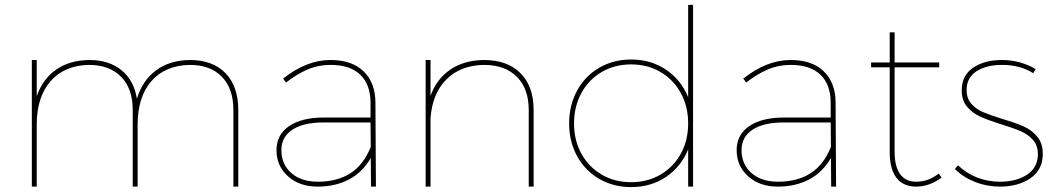

<svg xmlns="http://www.w3.org/2000/svg" viewBox="-20 -762 4316 784"><path d="M953 -313V0H933V-313Q933 -400 886 -448.5Q839 -497 755 -497Q654 -495 598 -430.5Q542 -366 542 -253V0H522V-313Q522 -400 474.5 -448.5Q427 -497 343 -497Q243 -495 186.5 -430.5Q130 -366 130 -253V0H110V-517H130V-369Q154 -439 209 -477.5Q264 -516 344 -517Q425 -517 476 -475.5Q527 -434 539 -359Q562 -434 617.5 -475Q673 -516 755 -517Q849 -517 901 -463Q953 -409 953 -313Z M1495 0 1494 -117Q1460 -58 1404.5 -29Q1349 0 1277 0Q1203 0 1156 -42Q1109 -84 1109 -149Q1109 -212 1160.5 -247Q1212 -282 1301 -282H1493V-345Q1492 -418 1450.5 -457.5Q1409 -497 1329 -497Q1280 -497 1236.5 -478.5Q1193 -460 1148 -425L1136 -441Q1232 -517 1329 -517Q1417 -517 1464.5 -471Q1512 -425 1513 -345L1515 0ZM1494 -162 1493 -262H1301Q1219 -262 1174 -232.5Q1129 -203 1129 -149Q1129 -91 1169.5 -55.5Q1210 -20 1278 -20Q1356 -20 1410 -54Q1464 -88 1494 -162Z M2159 -313V0H2139V-313Q2139 -400 2090.5 -448.5Q2042 -497 1956 -497Q1860 -495 1803 -438Q1746 -381 1738 -281V0H1718V-517H1738V-371Q1763 -440 1819 -478Q1875 -516 1956 -517Q2052 -517 2105.5 -463Q2159 -409 2159 -313Z M2810 -742V0H2790V-152Q2761 -81 2699.5 -39.5Q2638 2 2557 2Q2485 2 2427 -31.5Q2369 -65 2336.5 -124.5Q2304 -184 2304 -258Q2304 -332 2336.5 -392Q2369 -452 2427 -485.5Q2485 -519 2557 -519Q2638 -519 2699.5 -477.5Q2761 -436 2790 -365V-742ZM2790 -258Q2790 -327 2760 -382Q2730 -437 2677 -468Q2624 -499 2557 -499Q2490 -499 2437 -468Q2384 -437 2354 -382Q2324 -327 2324 -258Q2324 -189 2354 -134.5Q2384 -80 2437 -49Q2490 -18 2557 -18Q2624 -18 2677 -49Q2730 -80 2760 -134.5Q2790 -189 2790 -258Z M3374 0 3373 -117Q3339 -58 3283.5 -29Q3228 0 3156 0Q3082 0 3035 -42Q2988 -84 2988 -149Q2988 -212 3039.5 -247Q3091 -282 3180 -282H3372V-345Q3371 -418 3329.5 -457.5Q3288 -497 3208 -497Q3159 -497 3115.5 -478.5Q3072 -460 3027 -425L3015 -441Q3111 -517 3208 -517Q3296 -517 3343.5 -471Q3391 -425 3392 -345L3394 0ZM3373 -162 3372 -262H3180Q3098 -262 3053 -232.5Q3008 -203 3008 -149Q3008 -91 3048.5 -55.5Q3089 -20 3157 -20Q3235 -20 3289 -54Q3343 -88 3373 -162Z M3825 -37Q3775 0 3721 0Q3668 0 3640.5 -36Q3613 -72 3613 -142V-487H3537V-507H3613V-630H3633V-507H3815V-487H3633V-142Q3633 -82 3655.5 -51Q3678 -20 3721 -20Q3771 -20 3813 -53Z M4072 -497Q4008 -497 3967.5 -471Q3927 -445 3927 -395Q3927 -360 3946.5 -338Q3966 -316 3994.5 -304Q4023 -292 4074 -276Q4128 -260 4160.5 -245.5Q4193 -231 4215.5 -204Q4238 -177 4238 -134Q4238 -68 4187.5 -34Q4137 0 4064 0Q4010 0 3961.5 -19Q3913 -38 3879 -72L3892 -87Q3925 -55 3969 -37.5Q4013 -20 4064 -20Q4130 -20 4174 -49Q4218 -78 4218 -133Q4218 -168 4198 -190.5Q4178 -213 4148.5 -226Q4119 -239 4069 -254Q4016 -271 3983.5 -285.5Q3951 -300 3929 -326Q3907 -352 3907 -393Q3907 -454 3953.5 -485.5Q4000 -517 4071 -517Q4145 -517 4209 -480L4199 -463Q4146 -497 4072 -497Z"/></svg>

Font: TypoPRO Montserrat
Style: Regular
Weight: 250
Designer: Julieta Ulanovsky
Foundry: Julieta Ulanovsky
Version: Version 6.001